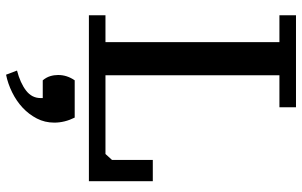

<svg xmlns="http://www.w3.org/2000/svg" viewBox="-206 -534 1020 649"><g transform="rotate(90 304.5 -210.0)"><path d="M32 -644V-700H343V-644H235V-56H501L521 -78V-216H593V0H32V-56H123V-644ZM219 243Q261 232 286.5 212.5Q312 193 312 163V156H252Q242 144 238 131Q234 118 234 104Q234 74 252 48H378Q395 82 395 117Q395 149 381 176Q367 203 344.5 224Q322 245 292.5 259.5Q263 274 233 280Z"/></g></svg>

Font: PT Serif Caption
Style: Regular
Weight: 400
Designer: A.Korolkova, O.Umpeleva, V.Yefimov
Foundry: ParaType Ltd
Version: Version 1.000W OFL